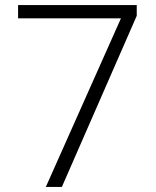

<svg xmlns="http://www.w3.org/2000/svg" viewBox="-20 -734 611 754"><path d="M160 0H223L517 -672V-714H51V-662H455Z"/></svg>

Font: Noto Sans Khmer UI Light
Style: Regular
Weight: 300
Designer: Danh Hong and the Monotype Design Team
Foundry: Monotype Imaging Inc.
Version: Version 2.002